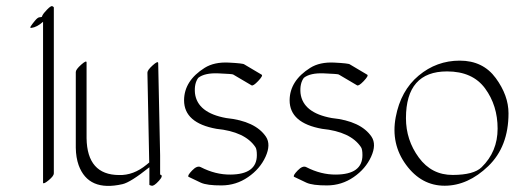

<svg xmlns="http://www.w3.org/2000/svg" viewBox="-20 -575 1681 627"><path d="M155.8 -8.8Q155.8 -0.5 139.4 13.2Q123 26.9 120.6 22.5V-503.9Q101.1 -486.3 82.5 -483.9Q76.2 -482.9 81.1 -490.2Q85.9 -497.6 94.5 -507.8Q103 -518.1 108.9 -518.6Q114.7 -519 116.7 -520Q117.7 -522 119.1 -525.9Q120.6 -529.8 133.5 -543.5Q146.5 -557.1 151.1 -554.7Q155.8 -552.2 155.8 -550.8Z M502.9 -67.4V-4.9Q515.1 -2.4 499 15.4Q482.9 33.2 475.3 31.5Q467.8 29.8 467.8 28.3V-28.8Q406.2 20.5 379.9 26.4Q268.6 51.8 236.8 -35.6Q228 -60.5 227.5 -92.3V-339.8Q227.5 -348.1 245.1 -363.8Q262.7 -379.4 262.7 -371.1V-123.5Q264.6 -3.9 368.7 -3.4Q416 -2 458.5 -37.1Q463.4 -41 467.3 -44.4Q464.4 -191.4 461.4 -337.9Q461.4 -346.2 478.8 -361.8Q496.1 -377.4 496.6 -369.1Z M635.3 -29.3Q683.6 -4.4 732.4 -4.9Q818.8 -5.4 818.8 -68.4Q818.8 -87.9 814 -94.7Q780.3 -145 687 -154.3Q581.1 -173.3 581.1 -247.6Q581.5 -311.5 648.4 -353.5Q679.7 -373 727.1 -370.6Q774.4 -368.2 777.8 -364.7L834.5 -331.1Q839.8 -328.1 823.2 -310.5Q806.6 -293 801.3 -296.4L744.1 -330.1Q743.7 -330.1 741.2 -331.8Q738.8 -333.5 693.6 -335.4Q648.4 -337.4 627.4 -320.8Q613.8 -302.2 616.7 -270.5Q624.5 -206.5 718.8 -189.5Q814 -179.7 848.6 -128.4Q865.2 -103 847.2 -63.2Q829.1 -23.4 790 3.4Q751 30.3 703.6 30.5Q656.2 30.8 635.7 21.5Q615.2 12.2 595.7 2.4Q590.8 -1 607.2 -18.1Q623.5 -35.2 635.3 -29.3Z M980 -29.3Q1028.3 -4.4 1077.1 -4.9Q1163.6 -5.4 1163.6 -68.4Q1163.6 -87.9 1158.7 -94.7Q1125 -145 1031.7 -154.3Q925.8 -173.3 925.8 -247.6Q926.3 -311.5 993.2 -353.5Q1024.4 -373 1071.8 -370.6Q1119.1 -368.2 1122.6 -364.7L1179.2 -331.1Q1184.6 -328.1 1168 -310.5Q1151.4 -293 1146 -296.4L1088.9 -330.1Q1088.4 -330.1 1085.9 -331.8Q1083.5 -333.5 1038.3 -335.4Q993.2 -337.4 972.2 -320.8Q958.5 -302.2 961.4 -270.5Q969.2 -206.5 1063.5 -189.5Q1158.7 -179.7 1193.4 -128.4Q1210 -103 1191.9 -63.2Q1173.8 -23.4 1134.8 3.4Q1095.7 30.3 1048.3 30.5Q1001 30.8 980.5 21.5Q960 12.2 940.4 2.4Q935.5 -1 951.9 -18.1Q968.3 -35.2 980 -29.3Z M1640.6 -205.1Q1640.6 -96.2 1574.5 -32.5Q1508.3 31.2 1432.4 31.5Q1356.4 31.7 1306.2 -36.6Q1255.9 -105 1272.2 -192.1Q1288.6 -279.3 1347.2 -328.1Q1405.8 -377 1481.4 -377Q1557.1 -377 1598.9 -320.1Q1640.6 -263.2 1640.6 -205.1ZM1439.9 -341.8Q1305.7 -341.8 1305.7 -189Q1305.7 -117.7 1347.7 -60.5Q1389.6 -3.4 1458.5 -3.7Q1527.3 -3.9 1552.7 -28.8Q1605 -79.6 1605 -155Q1605 -230.5 1564.2 -286.1Q1523.4 -341.8 1439.9 -341.8Z"/></svg>

Font: ML-NILA01_NewLipi
Style: Regular
Weight: 400
Designer: CLT@C-DIT
Version: Version ML-NILA01_NewLipi 2.